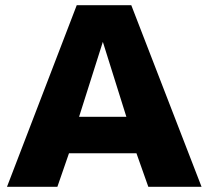

<svg xmlns="http://www.w3.org/2000/svg" viewBox="-20 -723 806 743"><path d="M7 0 277 -703H488L760 0H554L508 -130H247L202 0ZM286 -271H469L378 -561Z"/></svg>

Font: Georama SemiExpanded
Style: Bold
Weight: 700
Width: 6
Designer: Jean-Baptiste Levee
Foundry: Production Type
Version: Version 1.001